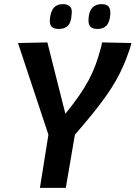

<svg xmlns="http://www.w3.org/2000/svg" viewBox="-20 -908 655 928"><path d="M173 0 214 -257 67 -700 209 -703 296 -358Q334 -405 361.5 -444.5Q389 -484 408.5 -520.5Q428 -557 441.5 -593.5Q455 -630 465 -668Q468 -677 470 -685.5Q472 -694 473 -703L615 -700Q613 -691 610.5 -682Q608 -673 605 -665Q592 -627 576.5 -591Q561 -555 540 -518Q519 -481 490.5 -441Q462 -401 425.5 -356Q389 -311 342 -257L298 0ZM451 -768Q428 -768 417 -779Q406 -790 408 -818Q410 -854 426.5 -871Q443 -888 471 -888Q494 -888 504.5 -876.5Q515 -865 513 -837Q510 -800 494.5 -784Q479 -768 451 -768ZM264 -768Q241 -768 230 -778.5Q219 -789 221 -816Q225 -853 240 -870.5Q255 -888 284 -888Q307 -888 318.5 -876.5Q330 -865 326 -837Q324 -799 308 -783.5Q292 -768 264 -768Z"/></svg>

Font: Georama ExtraCondensed Thin SemiBold
Style: Italic
Weight: 600
Italic angle: -9°
Version: Version 1.001